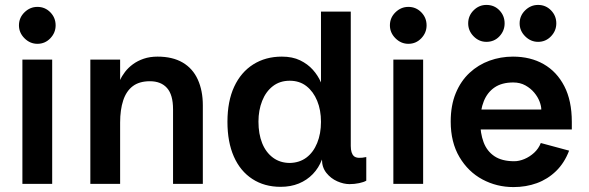

<svg xmlns="http://www.w3.org/2000/svg" viewBox="-20 -747 2391 780"><path d="M132 -569Q102 -569 79.5 -591.5Q57 -614 57 -644Q57 -675 79.5 -697Q102 -719 132 -719Q163 -719 184.5 -697Q206 -675 206 -644Q206 -614 184.5 -591.5Q163 -569 132 -569ZM71 0V-505H192V0Z M347 0V-505H468V-422Q475 -438 488 -455Q501 -472 520 -486Q539 -500 564 -508.5Q589 -517 620 -517Q681 -517 722 -493Q763 -469 783.5 -424Q804 -379 804 -319V0H683V-303Q683 -362 658.5 -389.5Q634 -417 589 -417Q546 -417 519.5 -397Q493 -377 480.5 -339Q468 -301 468 -249V0Z M1288 -99Q1275 -65 1251 -40Q1227 -15 1194 -1.5Q1161 12 1120 12Q1054 12 1005 -20Q956 -52 930 -111Q904 -170 904 -252Q904 -336 931.5 -395Q959 -454 1009 -485.5Q1059 -517 1125 -517Q1168 -517 1199 -502Q1230 -487 1251 -463.5Q1272 -440 1284 -412V-700H1405V-154Q1405 -124 1418 -112.5Q1431 -101 1468 -109V-13Q1458 -7 1439 -3Q1420 1 1400 1Q1376 1 1350 -10.5Q1324 -22 1306 -44.5Q1288 -67 1288 -99ZM1158 -85Q1197 -86 1225 -107Q1253 -128 1268.5 -166Q1284 -204 1284 -252Q1284 -300 1268.5 -337.5Q1253 -375 1225 -397Q1197 -419 1157 -419Q1117 -419 1088.5 -397Q1060 -375 1045 -337Q1030 -299 1030 -253Q1030 -203 1045 -165.5Q1060 -128 1089 -106.5Q1118 -85 1158 -85Z M1639 -569Q1609 -569 1586.5 -591.5Q1564 -614 1564 -644Q1564 -675 1586.5 -697Q1609 -719 1639 -719Q1670 -719 1691.5 -697Q1713 -675 1713 -644Q1713 -614 1691.5 -591.5Q1670 -569 1639 -569ZM1578 0V-505H1699V0Z M2066 13Q1998 13 1940 -18Q1882 -49 1846.5 -109Q1811 -169 1811 -253Q1811 -319 1831.5 -368.5Q1852 -418 1887.5 -451Q1923 -484 1968.5 -500.5Q2014 -517 2064 -517Q2135 -517 2188.5 -486.5Q2242 -456 2272.5 -397Q2303 -338 2303 -252V-221H1908L1907 -302H2179Q2179 -316 2172 -334.5Q2165 -353 2150.5 -370.5Q2136 -388 2114.5 -400Q2093 -412 2065 -412Q2019 -412 1989.5 -392Q1960 -372 1945.5 -336Q1931 -300 1931 -252Q1931 -206 1944.5 -169.5Q1958 -133 1988.5 -112.5Q2019 -92 2069 -92Q2089 -92 2110.5 -101Q2132 -110 2150 -126.5Q2168 -143 2177 -166L2292 -135Q2273 -85 2239 -52Q2205 -19 2161 -3Q2117 13 2066 13ZM2166 -577Q2136 -577 2113.5 -599.5Q2091 -622 2091 -652Q2091 -683 2113.5 -705Q2136 -727 2166 -727Q2197 -727 2218.5 -705Q2240 -683 2240 -652Q2240 -622 2218.5 -599.5Q2197 -577 2166 -577ZM1956 -577Q1926 -577 1904 -599.5Q1882 -622 1882 -652Q1882 -683 1904 -705Q1926 -727 1956 -727Q1988 -727 2009 -705Q2030 -683 2030 -652Q2030 -622 2009 -599.5Q1988 -577 1956 -577Z"/></svg>

Font: Inclusive Sans SemiBold
Style: Regular
Weight: 600
Designer: Olivia King
Foundry: Olivia King
Version: Version 2.004